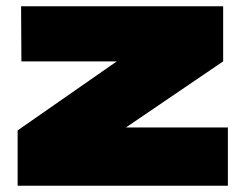

<svg xmlns="http://www.w3.org/2000/svg" viewBox="-20 -590 768 610"><path d="M35 -175H36V0H704V-185H380L689 -395V-570H47L48 -395H351Z"/></svg>

Font: Mattone Black
Style: Regular
Weight: 900
Width: 6
Designer: Nunzio Mazzaferro
Foundry: Collletttivo
Version: Version 2.000;Glyphs 3.2 (3217)